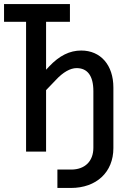

<svg xmlns="http://www.w3.org/2000/svg" viewBox="-20 -750 640 950"><path d="M264 180H331C457 180 541 102 541 -17V-317C541 -428 478 -500 382 -500C325 -500 274 -475 223 -421L208 -405V-642H326V-730H0V-642H109V0H208V-304L256 -354C292 -393 328 -413 359 -413C412 -413 442 -376 442 -299V-19C442 48 400 89 332 89H264Z"/></svg>

Font: JetBrains Mono Medium
Style: Regular
Weight: 436
Monospace: yes
Designer: Philipp Nurullin, Konstantin Bulenkov
Foundry: JetBrains
Version: Version 2.305